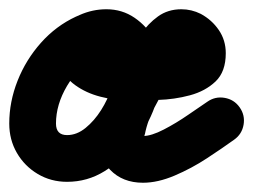

<svg xmlns="http://www.w3.org/2000/svg" viewBox="-61 -338 547 415"><path d="M170 -278Q179 -259 172 -239Q165 -219 146 -211Q108 -193 84 -152.5Q60 -112 60 -71Q60 -46 84 -46Q105 -46 124 -61.5Q143 -77 157.5 -100Q172 -123 180 -147.5Q188 -172 188 -190Q188 -196 183 -206.5Q178 -217 169 -217Q161 -217 158.5 -215Q156 -213 162 -219Q164 -221 166.5 -226Q169 -231 168 -228Q166 -224 166 -226.5Q166 -229 164 -232Q164 -232 164 -232Q167 -230 170 -229Q176 -226 184 -225Q199 -222 217 -221Q217 -221 217 -221Q217 -221 217 -221Q217 -221 217 -221Q217 -221 217 -221Q242 -222 272 -221.5Q302 -221 326 -230Q330 -231 331 -232Q328 -229 327 -226Q326 -224 326 -223Q326 -221 327 -220Q327 -218 325 -218Q326 -218 326 -218Q326 -218 327 -218Q328 -218 330.5 -217.5Q333 -217 331 -217Q330 -217 332.5 -217.5Q335 -218 337 -218Q337 -218 334 -215.5Q331 -213 330 -211Q323 -203 317.5 -193.5Q312 -184 308 -174Q294 -144 276 -111.5Q258 -79 252 -47Q252 -47 252 -47Q252 -47 252 -47Q252 -48 252 -48Q252 -48 252 -48Q251 -45 251 -42Q251 -35 248 -39.5Q245 -44 248 -44Q266 -44 293 -58Q320 -72 346 -90Q372 -108 387 -118Q404 -130 424.5 -126.5Q445 -123 457 -106Q469 -89 465.5 -68.5Q462 -48 445 -36Q420 -18 386.5 4Q353 26 316.5 41.5Q280 57 248 57Q204 57 177 29Q150 1 150 -42Q150 -53 152 -64Q152 -64 152 -64.5Q152 -65 152 -65Q152 -65 152 -65Q152 -65 152 -65Q160 -105 179.5 -142.5Q199 -180 216 -216Q227 -240 243 -263.5Q259 -287 280.5 -302.5Q302 -318 331 -318Q353 -318 373 -308Q397 -295 412 -273Q427 -251 427 -223Q427 -183 405 -162Q383 -141 349.5 -132Q316 -123 280.5 -122Q245 -121 217 -121Q217 -121 217 -121Q217 -121 217 -121Q217 -121 217 -121Q217 -121 217 -121Q187 -121 156 -129Q125 -137 101.5 -154Q78 -171 68.5 -197.5Q59 -224 72 -262Q83 -293 111 -305.5Q139 -318 169 -318Q203 -318 230 -299.5Q257 -281 273 -252Q289 -223 289 -190Q289 -150 273.5 -107.5Q258 -65 230 -28Q202 9 165 32Q128 55 84 55Q49 55 20.5 38Q-8 21 -24.5 -7.5Q-41 -36 -41 -71Q-41 -118 -23 -163.5Q-5 -209 27.5 -245.5Q60 -282 103 -302Q122 -311 141.5 -304Q161 -297 170 -278Z"/></svg>

Font: FRB American Cursive Guidelines Arrows Ultra
Style: Bold Italic
Weight: 1000
Italic angle: -25°
Version: Version 2.0;Modular Font Editor K font №1